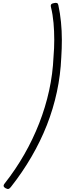

<svg xmlns="http://www.w3.org/2000/svg" viewBox="-20 -1212 443 1313"><path d="M14 40Q87 -53 146 -156Q205 -259 248 -369Q291 -479 316 -593Q341 -707 346 -824Q351 -881 351 -940Q351 -999 346 -1055.5Q341 -1112 329 -1161Q325 -1176 330.5 -1182.5Q336 -1189 350 -1191Q363 -1194 370 -1191Q377 -1188 379 -1177Q391 -1122 397 -1061.5Q403 -1001 403 -940Q403 -879 399 -819Q394 -700 369 -583.5Q344 -467 300.5 -356.5Q257 -246 195 -139.5Q133 -33 55 66Q46 78 38.5 80Q31 82 18 75Q7 69 5 61Q3 53 14 40Z"/></svg>

Font: Playwrite CU ExtraLight
Style: Regular
Weight: 250
Designer: Veronika Burian, José Scaglione
Foundry: TypeTogether
Version: Version 1.002